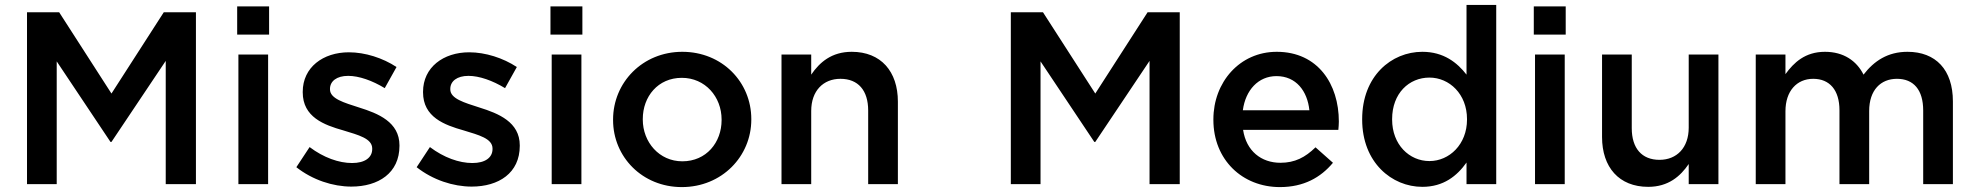

<svg xmlns="http://www.w3.org/2000/svg" viewBox="-20 -750 8045 782"><path d="M90 -700V0H211V-500L430 -172H434L655 -502V0H778V-700H647L434 -369L221 -700Z M946 -724V-609H1076V-724ZM951 -528V0H1072V-528Z M1411 10C1521 10 1607 -45 1607 -156V-158C1607 -253 1520 -288 1443 -312C1381 -332 1324 -348 1324 -386V-388C1324 -419 1351 -441 1398 -441C1442 -441 1496 -422 1547 -391L1595 -477C1539 -514 1467 -537 1401 -537C1296 -537 1213 -476 1213 -376V-374C1213 -273 1300 -241 1378 -219C1440 -200 1496 -186 1496 -145V-143C1496 -108 1466 -86 1414 -86C1360 -86 1298 -108 1241 -151L1187 -69C1253 -17 1336 10 1411 10Z M1901 10C2011 10 2097 -45 2097 -156V-158C2097 -253 2010 -288 1933 -312C1871 -332 1814 -348 1814 -386V-388C1814 -419 1841 -441 1888 -441C1932 -441 1986 -422 2037 -391L2085 -477C2029 -514 1957 -537 1891 -537C1786 -537 1703 -476 1703 -376V-374C1703 -273 1790 -241 1868 -219C1930 -200 1986 -186 1986 -145V-143C1986 -108 1956 -86 1904 -86C1850 -86 1788 -108 1731 -151L1677 -69C1743 -17 1826 10 1901 10Z M2222 -724V-609H2352V-724ZM2227 -528V0H2348V-528Z M2757 12C2920 12 3040 -113 3040 -263V-265C3040 -416 2921 -539 2759 -539C2597 -539 2477 -414 2477 -263V-261C2477 -111 2596 12 2757 12ZM2759 -93C2665 -93 2598 -171 2598 -263V-265C2598 -357 2660 -433 2757 -433C2852 -433 2919 -356 2919 -263V-261C2919 -170 2857 -93 2759 -93Z M3163 -528V0H3284V-298C3284 -380 3333 -429 3403 -429C3475 -429 3516 -382 3516 -300V0H3637V-336C3637 -459 3568 -539 3449 -539C3367 -539 3318 -496 3284 -446V-528Z M4097 -700V0H4218V-500L4437 -172H4441L4662 -502V0H4785V-700H4654L4441 -369L4228 -700Z M5193 12C5290 12 5359 -27 5409 -87L5338 -150C5296 -109 5254 -87 5195 -87C5117 -87 5056 -135 5043 -221H5431C5432 -233 5433 -244 5433 -255C5433 -407 5348 -539 5180 -539C5029 -539 4922 -415 4922 -264V-262C4922 -99 5040 12 5193 12ZM5313 -301H5042C5053 -383 5105 -440 5179 -440C5259 -440 5305 -379 5313 -301Z M5773 11C5859 11 5914 -33 5953 -88V0H6074V-730H5953V-446C5915 -495 5860 -539 5773 -539C5647 -539 5528 -440 5528 -265V-263C5528 -88 5649 11 5773 11ZM5802 -94C5720 -94 5650 -161 5650 -263V-265C5650 -370 5719 -434 5802 -434C5883 -434 5955 -367 5955 -265V-263C5955 -162 5883 -94 5802 -94Z M6227 -724V-609H6357V-724ZM6232 -528V0H6353V-528Z M6693 11C6775 11 6824 -32 6858 -82V0H6979V-528H6858V-230C6858 -148 6809 -99 6739 -99C6667 -99 6626 -146 6626 -228V-528H6505V-192C6505 -69 6574 11 6693 11Z M7131 -528V0H7252V-297C7252 -379 7298 -429 7365 -429C7432 -429 7472 -383 7472 -301V0H7593V-298C7593 -383 7640 -429 7706 -429C7774 -429 7813 -384 7813 -300V0H7934V-337C7934 -466 7864 -539 7749 -539C7669 -539 7613 -502 7570 -446C7542 -502 7489 -539 7413 -539C7332 -539 7286 -495 7252 -448V-528Z"/></svg>

Font: Mission Medium
Style: Regular
Weight: 500
Version: Version 1.000;FEAKit 1.0